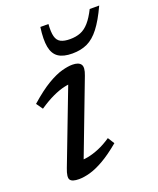

<svg xmlns="http://www.w3.org/2000/svg" viewBox="-136 -799 735 892"><g transform="rotate(-20 231.5 -353.0)"><path d="M63.5 -58 212.5 -447.5 230.5 -421.5Q209.5 -422.5 182.5 -416.5Q155.5 -410.5 123.2 -395.5Q91 -380.5 53.5 -355L31 -387Q86 -435.5 127.2 -459.8Q168.5 -484 199 -492.2Q229.5 -500.5 251 -500.5Q282 -500.5 292.8 -485.2Q303.5 -470 289 -432.5L140 -41L123.5 -69Q145.5 -67 172 -72Q198.5 -77 228.5 -89.5Q258.5 -102 290 -123.5L310.5 -91Q262.5 -51 224 -29Q185.5 -7 154.8 1.5Q124 10 100 10Q66 10 56.8 -3.5Q47.5 -17 63.5 -58ZM283 -615.5Q312.5 -615.5 335.2 -624.5Q358 -633.5 377.5 -655.8Q397 -678 416 -716H463Q433.5 -652 405.2 -615.5Q377 -579 345 -564Q313 -549 270.5 -549Q226.5 -549 202 -565.5Q177.5 -582 170.5 -618.8Q163.5 -655.5 172 -716H212Q209 -677 214.8 -655Q220.5 -633 237.5 -624.2Q254.5 -615.5 283 -615.5Z"/></g></svg>

Font: Newsreader 9pt
Style: Italic
Weight: 400
Italic angle: -17°
Designer: Hugues Gentile
Foundry: Production Type
Version: Version 1.003